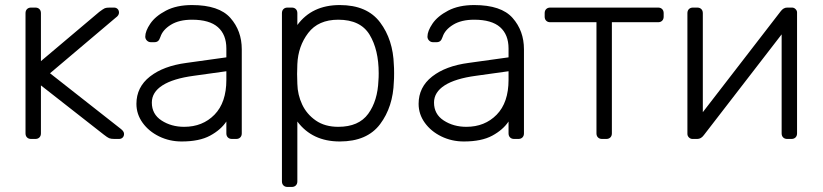

<svg xmlns="http://www.w3.org/2000/svg" viewBox="-20 -550 3256 760"><path d="M458 -40Q471 -30 471 -20Q471 -11 465.5 -5.5Q460 0 451 0H433Q419 0 412 -3Q405 -6 391 -17L142 -212V-22Q142 -12 136 -6Q130 0 120 0H103Q93 0 87 -6Q81 -12 81 -22V-498Q81 -508 87 -514Q93 -520 103 -520H120Q130 -520 136 -514Q142 -508 142 -498V-308L373 -503Q389 -515 395 -517.5Q401 -520 415 -520H431Q440 -520 445.5 -514.5Q451 -509 451 -500Q451 -489 438 -480L178 -260Z M876 -69Q854 -36 811.5 -13Q769 10 699 10Q651 10 610 -10Q569 -30 544.5 -64Q520 -98 520 -139Q520 -205 573.5 -247Q627 -289 718 -301L876 -323V-358Q876 -413 842.5 -442.5Q809 -472 740 -472Q689 -472 656.5 -452Q624 -432 615 -404Q611 -392 605.5 -387.5Q600 -383 591 -383H577Q568 -383 561.5 -389.5Q555 -396 555 -405Q555 -427 575 -456.5Q595 -486 637 -508Q679 -530 740 -530Q847 -530 892 -479Q937 -428 937 -355V-22Q937 -12 931 -6Q925 0 915 0H898Q888 0 882 -6Q876 -12 876 -22ZM876 -268 747 -250Q665 -239 623 -212Q581 -185 581 -144Q581 -98 619.5 -73Q658 -48 709 -48Q782 -48 829 -96Q876 -144 876 -234Z M1157 168Q1157 178 1151 184Q1145 190 1135 190H1118Q1108 190 1102 184Q1096 178 1096 168V-498Q1096 -508 1102 -514Q1108 -520 1118 -520H1135Q1145 -520 1151 -514Q1157 -508 1157 -498V-451Q1215 -530 1325 -530Q1433 -530 1484.5 -461.5Q1536 -393 1539 -293Q1540 -283 1540 -260Q1540 -237 1539 -227Q1536 -127 1484.5 -58.5Q1433 10 1325 10Q1216 10 1157 -69ZM1319 -48Q1400 -48 1437.5 -99.5Q1475 -151 1478 -232Q1479 -242 1479 -260Q1479 -353 1443 -412.5Q1407 -472 1319 -472Q1240 -472 1200 -419.5Q1160 -367 1157 -296L1156 -257L1157 -218Q1158 -175 1176 -136.5Q1194 -98 1230 -73Q1266 -48 1319 -48Z M1993 -69Q1971 -36 1928.5 -13Q1886 10 1816 10Q1768 10 1727 -10Q1686 -30 1661.5 -64Q1637 -98 1637 -139Q1637 -205 1690.5 -247Q1744 -289 1835 -301L1993 -323V-358Q1993 -413 1959.5 -442.5Q1926 -472 1857 -472Q1806 -472 1773.5 -452Q1741 -432 1732 -404Q1728 -392 1722.5 -387.5Q1717 -383 1708 -383H1694Q1685 -383 1678.5 -389.5Q1672 -396 1672 -405Q1672 -427 1692 -456.5Q1712 -486 1754 -508Q1796 -530 1857 -530Q1964 -530 2009 -479Q2054 -428 2054 -355V-22Q2054 -12 2048 -6Q2042 0 2032 0H2015Q2005 0 1999 -6Q1993 -12 1993 -22ZM1993 -268 1864 -250Q1782 -239 1740 -212Q1698 -185 1698 -144Q1698 -98 1736.5 -73Q1775 -48 1826 -48Q1899 -48 1946 -96Q1993 -144 1993 -234Z M2341 -462H2158Q2148 -462 2142 -468Q2136 -474 2136 -484V-498Q2136 -508 2142 -514Q2148 -520 2158 -520H2585Q2595 -520 2601 -514Q2607 -508 2607 -498V-484Q2607 -474 2601 -468Q2595 -462 2585 -462H2402V-22Q2402 -12 2396 -6Q2390 0 2380 0H2363Q2353 0 2347 -6Q2341 -12 2341 -22Z M3113 0H3096Q3086 0 3080 -6Q3074 -12 3074 -22V-414L2766 -15Q2755 0 2740 0H2721Q2713 0 2707 -6Q2701 -12 2701 -20V-498Q2701 -508 2707 -514Q2713 -520 2723 -520H2740Q2750 -520 2756 -514Q2762 -508 2762 -498V-106L3070 -505Q3081 -520 3096 -520H3115Q3123 -520 3129 -514Q3135 -508 3135 -501V-22Q3135 -12 3129 -6Q3123 0 3113 0Z"/></svg>

Font: Rubik
Style: Regular
Weight: 300
Designer: Hubert & Fischer
Foundry: Hubert & Fischer
Version: Version 1.100